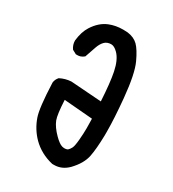

<svg xmlns="http://www.w3.org/2000/svg" viewBox="-185 -865 870 966"><g transform="rotate(30 250.0 -382.0)"><path d="M228.5 -669.9Q204.1 -669.9 189.5 -654.3Q175.8 -639.6 167.5 -615.7Q159.2 -591.8 145.5 -551.8Q134.8 -543 125.5 -540Q116.2 -537.1 109.9 -537.1Q103.5 -537.1 98.6 -537.1L75.2 -549.8Q60.5 -570.3 60.5 -594.7V-595.7Q66.4 -648.4 87.9 -681.6Q119.1 -730.5 164.1 -749Q200.2 -763.7 243.2 -763.7Q256.8 -763.7 269.5 -762.7Q307.6 -757.8 330.6 -735.4Q353.5 -712.9 378.9 -658.2Q405.3 -601.6 418 -467.8Q428.7 -352.5 428.7 -278.3Q428.7 -266.6 428.7 -255.9Q426.8 -175.8 418 -131.8Q408.2 -83 362.3 -35.2Q327.1 0 282.2 0Q275.4 0 271.5 0Q200.2 -16.6 151.4 -65.4Q110.4 -107.4 90.8 -163.1Q74.2 -208 68.4 -354.5Q68.4 -354.5 68.4 -355.5Q70.3 -374 84 -389.6Q114.3 -405.3 148.4 -407.2L326.2 -394.5Q320.3 -500 308.6 -557.6Q295.9 -620.1 266.6 -649.4Q246.1 -669.9 228.5 -669.9ZM271.5 -100.6Q279.3 -98.6 287.1 -98.6Q294.9 -98.6 303.7 -102.5Q312.5 -110.4 318.8 -122.6Q325.2 -134.8 328.6 -172.4Q332 -210 332 -242.7Q332 -275.4 331.1 -296.9L165 -310.5Q168.9 -227.5 179.7 -199.2Q192.4 -167 226.6 -132.8Q253.9 -105.5 271.5 -100.6Z"/></g></svg>

Font: JasonHandwriting2
Style: SemiBold
Weight: 600
Version: Version 1.04.7